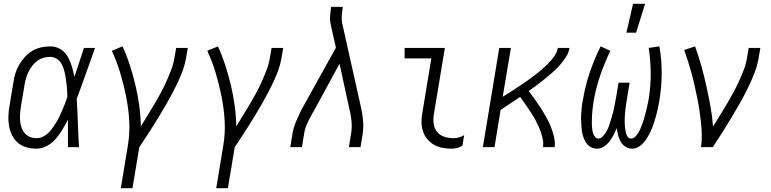

<svg xmlns="http://www.w3.org/2000/svg" viewBox="-20 -771 4040 1006"><path d="M172 8Q145 8 119.5 1Q94 -6 74.5 -22.5Q55 -39 43.5 -62Q32 -85 27.5 -110.5Q23 -136 24 -163Q25 -190 30 -218L50 -338Q53 -361 60 -384.5Q67 -408 79.5 -430Q92 -452 109.5 -471.5Q127 -491 148.5 -504Q170 -517 194.5 -522.5Q219 -528 242 -528Q262 -528 280 -521.5Q298 -515 312 -502.5Q326 -490 335 -474Q344 -458 350.5 -440.5Q357 -423 361.5 -405Q366 -387 370 -368Q382 -406 395 -444Q408 -482 420 -520H478Q454 -453 430.5 -386.5Q407 -320 382 -254Q386 -191 388 -127Q390 -63 394 0H336Q336 -36 336 -72Q336 -108 336 -144Q327 -127 317.5 -110Q308 -93 297 -76.5Q286 -60 273 -44.5Q260 -29 244 -17.5Q228 -6 209 1Q190 8 172 8ZM172 -47Q189 -47 205.5 -55Q222 -63 235 -76Q248 -89 258 -104Q268 -119 277.5 -134.5Q287 -150 294 -166Q301 -182 308 -198Q315 -214 321.5 -230.5Q328 -247 333 -263Q333 -279 332 -295Q331 -311 329 -327Q327 -343 325 -358.5Q323 -374 319.5 -389Q316 -404 310.5 -419Q305 -434 296 -446Q287 -458 273 -465.5Q259 -473 242 -473Q225 -473 207.5 -468Q190 -463 175.5 -452.5Q161 -442 149.5 -427Q138 -412 130 -396Q122 -380 117 -363Q112 -346 109 -329L89 -209Q86 -190 85 -172Q84 -154 85.5 -136Q87 -118 93 -101.5Q99 -85 110 -72.5Q121 -60 137 -53.5Q153 -47 172 -47Z M613 215 650 -9Q661 -75 657 -140Q653 -205 640.5 -267Q628 -329 610 -389Q592 -449 566 -505L622 -528Q644 -480 660.5 -429Q677 -378 689.5 -325.5Q702 -273 709.5 -218.5Q717 -164 718 -109Q735 -137 753 -166Q771 -195 788.5 -224.5Q806 -254 822 -283.5Q838 -313 851.5 -343.5Q865 -374 877 -405Q889 -436 894 -468L903 -520H964L955 -468Q950 -437 939 -406Q928 -375 914 -345Q900 -315 884.5 -285.5Q869 -256 852.5 -227Q836 -198 818.5 -169.5Q801 -141 783.5 -112.5Q766 -84 747 -56Q728 -28 710 0L674 215Z M1113 215 1150 -9Q1161 -75 1157 -140Q1153 -205 1140.5 -267Q1128 -329 1110 -389Q1092 -449 1066 -505L1122 -528Q1144 -480 1160.5 -429Q1177 -378 1189.5 -325.5Q1202 -273 1209.5 -218.5Q1217 -164 1218 -109Q1235 -137 1253 -166Q1271 -195 1288.5 -224.5Q1306 -254 1322 -283.5Q1338 -313 1351.5 -343.5Q1365 -374 1377 -405Q1389 -436 1394 -468L1403 -520H1464L1455 -468Q1450 -437 1439 -406Q1428 -375 1414 -345Q1400 -315 1384.5 -285.5Q1369 -256 1352.5 -227Q1336 -198 1318.5 -169.5Q1301 -141 1283.5 -112.5Q1266 -84 1247 -56Q1228 -28 1210 0L1174 215Z M1501 0 1513 -74Q1516 -92 1522 -110Q1528 -128 1536 -145.5Q1544 -163 1552 -180.5Q1560 -198 1570 -215L1740 -521L1714 -637Q1712 -646 1710.5 -655.5Q1709 -665 1709 -675Q1710 -688 1711 -701.5Q1712 -715 1714 -728L1715 -735H1776L1775 -728Q1772 -708 1770.5 -688Q1769 -668 1773 -649L1870 -215Q1876 -190 1879.5 -163.5Q1883 -137 1884 -110Q1883 -101 1882.5 -92Q1882 -83 1881 -74L1869 0H1808L1820 -74Q1825 -107 1821.5 -139.5Q1818 -172 1810 -203L1759 -437L1624 -189Q1623 -187 1621.5 -185Q1620 -183 1619 -181V-180Q1617 -178 1616 -176Q1615 -174 1614 -172V-171L1613 -170Q1600 -147 1589 -122.5Q1578 -98 1574 -74L1562 0Z M2347 8Q2322 8 2298 3.5Q2274 -1 2254 -12.5Q2234 -24 2219 -42Q2204 -60 2196.5 -82.5Q2189 -105 2188.5 -130Q2188 -155 2193 -180L2240 -465H2100V-520H2311L2253 -171Q2249 -146 2252.5 -121.5Q2256 -97 2270.5 -79.5Q2285 -62 2308 -54.5Q2331 -47 2356 -47Q2370 -47 2385 -51Q2400 -55 2412 -63L2403 -8Q2391 0 2376 4Q2361 8 2347 8Z M2510 0 2596 -520H2657L2614 -264Q2636 -277 2656.5 -290.5Q2677 -304 2697.5 -317.5Q2718 -331 2738 -345Q2758 -359 2778 -374Q2798 -389 2816.5 -405Q2835 -421 2852.5 -438.5Q2870 -456 2884.5 -476.5Q2899 -497 2903 -520H2964Q2960 -495 2945.5 -472.5Q2931 -450 2913.5 -430Q2896 -410 2876 -392.5Q2856 -375 2835 -358Q2814 -341 2793 -325Q2772 -309 2750 -294Q2763 -278 2774.5 -261.5Q2786 -245 2798 -228Q2810 -211 2820.5 -194Q2831 -177 2841 -159Q2851 -141 2859.5 -122.5Q2868 -104 2874.5 -84Q2881 -64 2885 -43Q2889 -22 2886 0H2825Q2828 -20 2824.5 -38.5Q2821 -57 2815 -75Q2809 -93 2801.5 -109.5Q2794 -126 2785.5 -142Q2777 -158 2767 -173.5Q2757 -189 2747 -204Q2737 -219 2726.5 -233.5Q2716 -248 2705 -263Q2679 -246 2654 -229Q2629 -212 2603 -195L2571 0Z M3109 8Q3089 8 3073.5 -1.5Q3058 -11 3049 -26Q3040 -41 3034.5 -59Q3029 -77 3027.5 -95.5Q3026 -114 3025 -132.5Q3024 -151 3025 -170.5Q3026 -190 3028 -209Q3030 -228 3034 -247Q3046 -319 3069.5 -389.5Q3093 -460 3127 -528L3178 -505Q3147 -440 3124 -373Q3101 -306 3090 -238Q3088 -227 3087 -216.5Q3086 -206 3084.5 -195.5Q3083 -185 3082.5 -174Q3082 -163 3081.5 -152.5Q3081 -142 3081 -131.5Q3081 -121 3081.5 -110.5Q3082 -100 3083.5 -90Q3085 -80 3088.5 -70.5Q3092 -61 3098.5 -53Q3105 -45 3115 -45Q3127 -45 3136.5 -54.5Q3146 -64 3153 -75Q3160 -86 3165 -97Q3170 -108 3173.5 -119.5Q3177 -131 3181 -143Q3185 -155 3188 -166.5Q3191 -178 3194 -189.5Q3197 -201 3199 -213Q3201 -225 3203.5 -236.5Q3206 -248 3208 -260L3221 -338H3279L3266 -260Q3264 -248 3262.5 -236.5Q3261 -225 3259 -213Q3257 -201 3256 -189.5Q3255 -178 3254 -166Q3253 -154 3253 -142.5Q3253 -131 3253.5 -119.5Q3254 -108 3255.5 -96.5Q3257 -85 3259.5 -74.5Q3262 -64 3268.5 -54.5Q3275 -45 3287 -45Q3298 -45 3307.5 -54Q3317 -63 3323.5 -73.5Q3330 -84 3334.5 -95Q3339 -106 3343.5 -117Q3348 -128 3351.5 -139.5Q3355 -151 3358 -162Q3361 -173 3364 -184.5Q3367 -196 3369.5 -207.5Q3372 -219 3374.5 -230.5Q3377 -242 3379 -253Q3390 -321 3389.5 -388Q3389 -455 3379 -520L3435 -528Q3447 -460 3447 -388.5Q3447 -317 3435 -245Q3432 -227 3428 -208.5Q3424 -190 3419.5 -171.5Q3415 -153 3409 -135Q3403 -117 3396 -99Q3389 -81 3379.5 -63.5Q3370 -46 3358 -30.5Q3346 -15 3329 -3.5Q3312 8 3293 8Q3273 8 3257.5 -2Q3242 -12 3232.5 -28Q3223 -44 3218.5 -62.5Q3214 -81 3211 -100Q3204 -82 3195 -64.5Q3186 -47 3174 -31Q3162 -15 3144.5 -3.5Q3127 8 3109 8ZM3262 -600 3297 -751H3360L3313 -600Z M3653 0Q3658 -34 3657 -67Q3656 -100 3652.5 -132.5Q3649 -165 3644 -197.5Q3639 -230 3632.5 -261.5Q3626 -293 3619 -324.5Q3612 -356 3603.5 -387Q3595 -418 3585.5 -448.5Q3576 -479 3565 -509L3622 -528Q3640 -478 3654.5 -426.5Q3669 -375 3680.5 -322.5Q3692 -270 3702 -216.5Q3712 -163 3716 -108Q3734 -137 3752 -166Q3770 -195 3787.5 -224.5Q3805 -254 3821 -283.5Q3837 -313 3851 -343.5Q3865 -374 3877 -405Q3889 -436 3894 -468L3903 -520H3964L3955 -468Q3948 -426 3932 -385.5Q3916 -345 3896.5 -305.5Q3877 -266 3855 -227.5Q3833 -189 3810 -150.5Q3787 -112 3763 -74.5Q3739 -37 3715 0Z"/></svg>

Font: Iosevka Term Curly Lt Obl
Style: Regular
Weight: 300
Italic angle: -9°
Designer: Belleve Invis
Foundry: Belleve Invis
Version: Version 32.3.0